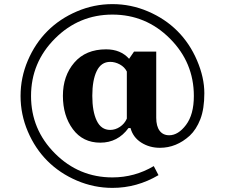

<svg xmlns="http://www.w3.org/2000/svg" viewBox="-20 -716 1094 934"><path d="M527 198Q437 198 354 162.5Q271 127 211 67Q151 7 115.5 -76Q80 -159 80 -249Q80 -339 115.5 -422Q151 -505 211 -565Q271 -625 354 -660.5Q437 -696 527 -696Q617 -696 700 -660.5Q783 -625 843 -565Q903 -505 938.5 -422Q974 -339 974 -262.5Q974 -186 954.5 -136Q935 -86 903 -56Q838 3 758 3Q707 3 667 -22.5Q627 -48 615 -93H605Q553 -22 468 -22Q383 -22 334.5 -87.5Q286 -153 286 -250Q286 -347 341.5 -411.5Q397 -476 496 -476Q567 -476 608 -430L632 -465H740V-143Q740 -102 756.5 -80Q773 -58 803 -58Q847 -58 885 -108.5Q923 -159 923 -249Q923 -412 806.5 -528.5Q690 -645 527 -645Q364 -645 247.5 -528.5Q131 -412 131 -249Q131 -86 247.5 30.5Q364 147 527 147Q635 147 728 92L751 136Q646 198 527 198ZM516 -84Q541 -84 563.5 -99Q586 -114 597 -139V-368Q586 -390 563 -402.5Q540 -415 516 -415Q472 -415 450.5 -370.5Q429 -326 429 -250Q429 -174 450.5 -129Q472 -84 516 -84Z"/></svg>

Font: Croissant One
Style: Regular
Weight: 400
Designer: Eduardo Rodriguez Tunni
Foundry: Eduardo Rodriguez Tunni
Version: Version 1.001